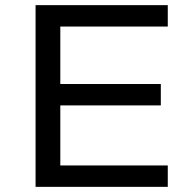

<svg xmlns="http://www.w3.org/2000/svg" viewBox="-20 -725 756 745"><path d="M118 0V-705H631V-622H214V-399H604V-316H214V-83H631V0Z"/></svg>

Font: Nunito Sans 7pt SemiExpanded
Style: Regular
Weight: 400
Width: 6
Designer: Vernon Adams
Foundry: Vernon Adams
Version: Version 3.101;gftools[0.9.27]